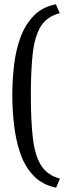

<svg xmlns="http://www.w3.org/2000/svg" viewBox="-20 -719 298 890"><path d="M240 151Q176 138 135.5 95.5Q95 53 74 -8.5Q53 -70 45 -140.5Q37 -211 37 -279Q37 -347 45 -416Q53 -485 74.5 -544.5Q96 -604 136 -645.5Q176 -687 239 -699L257 -658Q196 -642 168 -595Q140 -548 131.5 -469Q123 -390 123 -279Q123 -154 133 -74Q143 6 172 50Q201 94 258 109Z"/></svg>

Font: Faustina VF Beta
Style: Regular
Weight: 400
Designer: Alfonso Garcia
Foundry: Omnibus-Type
Version: Version 1.006